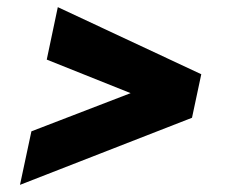

<svg xmlns="http://www.w3.org/2000/svg" viewBox="-20 -557 640 538"><path d="M36 -39 68 -189 346 -296 111 -390 142 -537 544 -349 518 -227Z"/></svg>

Font: Radio Canada
Style: Bold Italic
Weight: 700
Italic angle: -12°
Designer: Charles Daoud, Etienne Aubert Bonn, Alexandre Saumier Demers, Jacques Le Bailly
Foundry: Radio-Canada
Version: Version 2.104; ttfautohint (v1.8.4.7-5d5b);gftools[0.9.28.de